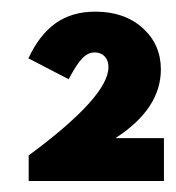

<svg xmlns="http://www.w3.org/2000/svg" viewBox="-20 -785 309 338"><path d="M30 -682.3Q49.5 -724.1 78.2 -744.3Q106.8 -764.5 147.7 -764.5Q199.1 -764.5 231.1 -735.7Q263.2 -706.8 263.2 -662.7Q263.2 -593.6 183.2 -541.8H268.6V-466.4H30.5V-511.4Q170.9 -615 170.9 -666.8Q170.9 -678.6 164.3 -685.7Q157.7 -692.7 146.8 -692.7Q135 -692.7 125 -682.5Q115 -672.3 100.9 -645.5Z"/></svg>

Font: Spartan MB Black
Style: Regular
Weight: 900
Designer: Matt Bailey, Mirko Velimirovic
Foundry: Matt Bailey
Version: Version 1.005